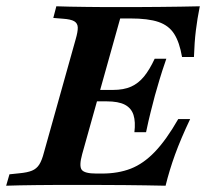

<svg xmlns="http://www.w3.org/2000/svg" viewBox="-39 -591 659 611"><path d="M131.5 -2.4Q106.5 -2.4 78.2 -2Q50 -1.6 24.2 -1.2Q-1.6 -0.8 -19.4 0L-8.9 -36.3L21.8 -39.5Q48.4 -41.9 62.9 -48Q77.4 -54 85.9 -67.3Q94.4 -80.6 100.8 -105.6L201.6 -465.3Q208.9 -490.3 208.5 -503.6Q208.1 -516.9 197.2 -523.4Q186.3 -529.8 160.5 -531.5L130.6 -533.9L140.3 -571Q158.1 -570.2 183.1 -569.8Q208.1 -569.4 236.7 -569Q265.3 -568.5 291.1 -568.5H291.9H396Q434.7 -568.5 469 -569Q503.2 -569.4 535.1 -569.8Q566.9 -570.2 596.8 -571Q588.7 -530.6 584.3 -494Q579.8 -457.3 578.2 -409.7H540.3Q532.3 -456.5 515.3 -483.1Q498.4 -509.7 465.7 -521Q433.1 -532.3 375 -532.3H343.5L222.6 -100.8Q212.1 -62.9 221 -50.8Q229.8 -38.7 267.7 -38.7H285.5Q337.1 -38.7 377.4 -54.4Q417.7 -70.2 454 -108.1Q490.3 -146 528.2 -212.1H566.1Q536.3 -149.2 518.1 -99.2Q500 -49.2 487.9 0Q454.8 -0.8 423.4 -1.2Q391.9 -1.6 357.7 -2Q323.4 -2.4 280.6 -2.4H137.9ZM243.5 -268.5 254 -304.8H418.5L408.1 -268.5ZM388.7 -170.2Q392.7 -203.2 385.9 -225Q379 -246.8 358.5 -257.7Q337.9 -268.5 300 -268.5L320.2 -304.8Q354.8 -304.8 378.2 -315.3Q401.6 -325.8 419.4 -347.6Q437.1 -369.4 453.2 -404H490.3Q475.8 -362.1 468.5 -337.1Q461.3 -312.1 454 -287.1Q446.8 -258.9 440.3 -233.9Q433.9 -208.9 425.8 -170.2Z"/></svg>

Font: Playfair 9pt
Style: Bold Italic
Weight: 700
Italic angle: -15.6°
Designer: Claus Eggers Sørensen
Foundry: Claus Eggers Sørensen
Version: Version 2.203